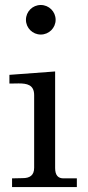

<svg xmlns="http://www.w3.org/2000/svg" viewBox="-20 -757 355 777"><path d="M28.8 -35.2V0H291V-35.2H236.8C215.8 -35.2 203.1 -46.9 203.1 -77.1V-467.8L18.1 -454.1V-418.9H23.9C34.2 -418.9 44.9 -419.4 55.2 -419.4C88.4 -419.4 118.2 -414.6 118.2 -372.1V-78.1C118.2 -46.9 100.1 -36.1 71.8 -36.1ZM85 -676.8C85 -644 111.8 -617.2 145 -617.2C178.2 -617.2 205.1 -644 205.1 -676.8C205.1 -710 178.2 -736.8 145 -736.8C111.8 -736.8 85 -710 85 -676.8Z"/></svg>

Font: MusGlyphs
Style: Regular
Weight: 400
Version: Version 2.1